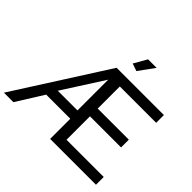

<svg xmlns="http://www.w3.org/2000/svg" viewBox="-233 -1159 1401 1401"><g transform="rotate(45 468.0 -458.0)"><path d="M635 -916H547L489 -815L547 -795ZM-25 0H73L203 -208H452V0H925V-80H541V-322H862V-402H541V-630H916V-710H428ZM243 -288 446 -605V-288Z"/></g></svg>

Font: Raleway Med
Style: Regular
Weight: 500
Designer: Matt McInerney, Pablo Impallari, Rodrigo Fuenzalida
Foundry: Matt McInerney, Pablo Impallari, Rodrigo Fuenzalida
Version: Version 3.00 July 28, 2015